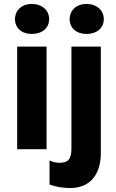

<svg xmlns="http://www.w3.org/2000/svg" viewBox="-20 -756 586 973"><path d="M141 -584C194 -584 229 -614 229 -659C229 -704 193 -736 141 -736C91 -736 56 -704 56 -659C56 -614 90 -584 141 -584ZM418 -584C471 -584 506 -614 506 -659C506 -704 470 -736 418 -736C368 -736 333 -704 333 -659C333 -614 367 -584 418 -584ZM67 0H216V-520H67ZM335 197C434 197 491 132 491 18V-520H342V-3C342 51 324 69 282 69C264 69 248 65 231 57V179C263 191 301 197 335 197Z"/></svg>

Font: Fixel Display Bold
Style: Bold
Weight: 700
Designer: AlfaBravo + MacPaw
Foundry: Kyrylo Tkachov, Marchela Mozhyna, Serhii Makarenko, Maria Weinstein, Zakhar Kryvoshyya
Version: Version 1.211